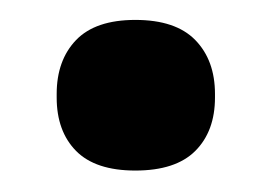

<svg xmlns="http://www.w3.org/2000/svg" viewBox="-20 -356 266 188"><path d="M112.5 -189Q73.5 -189 54.5 -208.2Q35.5 -227.5 35.5 -260.5V-264Q35.5 -297 54.5 -316.8Q73.5 -336.5 112.5 -336.5Q152 -336.5 171.2 -316.8Q190.5 -297 190.5 -264V-260.5Q190.5 -227.5 171.2 -208.2Q152 -189 112.5 -189Z"/></svg>

Font: Anek Gujarati Medium
Style: Bold
Weight: 700
Version: Version 1.003